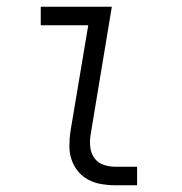

<svg xmlns="http://www.w3.org/2000/svg" viewBox="-20 -550 540 570"><path d="M322 0Q301 0 280.5 -3.5Q260 -7 242 -16.5Q224 -26 211.5 -41.5Q199 -57 192.5 -76Q186 -95 186 -116.5Q186 -138 189 -159L242 -475H101V-530H312L249 -150Q246 -132 248 -113.5Q250 -95 260 -81Q270 -67 287 -61Q304 -55 322 -55H387V0Z"/></svg>

Font: Iosevka Slab Light Oblique
Style: Regular
Weight: 300
Italic angle: -9°
Monospace: yes
Designer: Belleve Invis
Foundry: Belleve Invis
Version: Version 11.1.1; ttfautohint (v1.8.3)